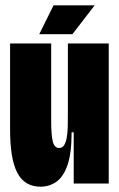

<svg xmlns="http://www.w3.org/2000/svg" viewBox="-20 -692 449 724"><path d="M133 12Q73 12 45.5 -40Q18 -92 18 -204V-528H173V-238Q173 -183 179 -158.5Q185 -134 203 -134Q215 -134 221.5 -144Q228 -154 231.5 -172Q235 -190 235.5 -216.5Q236 -243 236 -276V-528H390V-243V0H258V-193H250Q250 -114 234.5 -69.5Q219 -25 192.5 -6.5Q166 12 133 12ZM253 -563H128L182 -672H337Z"/></svg>

Font: Bricolage Grotesque 96pt ExtraBold Condensed
Style: Regular
Weight: 800
Width: 3
Version: Version 1.001;gftools[0.9.33.dev8+g029e19f]